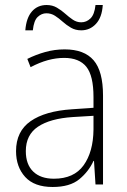

<svg xmlns="http://www.w3.org/2000/svg" viewBox="-20 -736 508 766"><path d="M238 -539Q316 -539 353.5 -495.5Q391 -452 391 -355V0H361L355 -94H353Q334 -52 296.5 -21Q259 10 190 10Q117 10 80.5 -30Q44 -70 44 -133Q44 -212 102 -252.5Q160 -293 267 -300L353 -306V-349Q353 -434 324.5 -469.5Q296 -505 236 -505Q204 -505 171 -496Q138 -487 102 -468L89 -501Q123 -518 160.5 -528.5Q198 -539 238 -539ZM270 -269Q180 -263 131.5 -230.5Q83 -198 83 -133Q83 -80 112.5 -51.5Q142 -23 195 -23Q275 -23 313.5 -76.5Q352 -130 353 -219V-274ZM81 -615Q85 -665 107.5 -690.5Q130 -716 166 -716Q189 -716 207 -705.5Q225 -695 240 -681.5Q255 -668 270.5 -657.5Q286 -647 304 -647Q325 -647 341 -662.5Q357 -678 361 -716H390Q387 -667 363 -641Q339 -615 304 -615Q281 -615 263 -625.5Q245 -636 230 -649.5Q215 -663 199.5 -673Q184 -683 165 -683Q146 -683 130.5 -668.5Q115 -654 111 -615Z"/></svg>

Font: Noto Sans Gurmukhi SemiCondensed ExtraLight
Style: Regular
Weight: 200
Width: 4
Designer: Jelle Bosma - Monotype Design Team
Foundry: Monotype Imaging Inc.
Version: Version 2.004; ttfautohint (v1.8.4.7-5d5b)